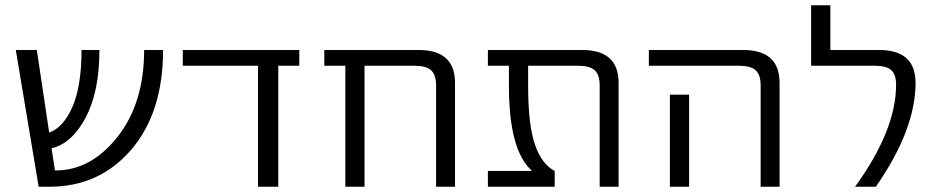

<svg xmlns="http://www.w3.org/2000/svg" viewBox="-20 -710 3546 730"><path d="M600 -520Q600 -282 479 -141Q358 0 168 0H127L40 -520H120L167 -206Q221 -225 255.5 -304Q290 -383 290 -520H358Q358 -362 306 -263.5Q254 -165 176 -146L189 -62H192Q326 -62 427 -190Q528 -318 528 -520Z M1038 0H961V-460H675V-520H1118V-460H1038Z M1638 -385Q1638 -426 1619 -443Q1600 -460 1556 -460H1366V0H1293V-460H1213V-520H1571Q1710 -520 1710 -395V0H1638Z M2332 0H2260V-385Q2260 -426 2241 -443Q2222 -460 2178 -460H1988V-383Q1988 -237 2013.5 -161.5Q2039 -86 2089 -60V0H1835V-60H2001V-62Q1915 -140 1915 -383V-460H1835V-520H2193Q2332 -520 2332 -395Z M2600 -350V-73V0H2527V-73V-350ZM2447 -460V-520H2805Q2944 -520 2944 -395V0H2872V-385Q2872 -426 2853 -443Q2834 -460 2790 -460Z M3322 -520Q3461 -520 3461 -395Q3461 -217 3310 0H3231Q3387 -215 3387 -388Q3387 -427 3368.5 -443.5Q3350 -460 3306 -460H3064V-690H3137V-520Z"/></svg>

Font: M PLUS 1p
Style: Regular
Weight: 400
Version: Version 1.062